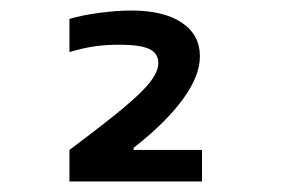

<svg xmlns="http://www.w3.org/2000/svg" viewBox="-20 -755 540 365"><path d="M112 -470Q179 -520 215.5 -550.5Q252 -581 266.5 -600.5Q281 -620 281 -635Q281 -654 263.5 -662Q246 -670 207 -670Q182 -670 160.5 -667Q139 -664 112 -656V-719Q135 -726 168.5 -730.5Q202 -735 230 -735Q291 -735 325.5 -712Q360 -689 360 -648Q360 -629 352 -609Q344 -589 328.5 -567.5Q313 -546 289.5 -522.5Q266 -499 234 -474V-470H364V-410H112Z"/></svg>

Font: M PLUS 1 Code
Style: Regular
Weight: 400
Designer: Coji Morishita
Foundry: UNDERFOREST DESIGN
Version: Version 1.005